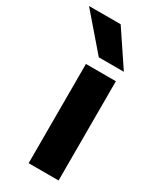

<svg xmlns="http://www.w3.org/2000/svg" viewBox="-266 -824 724 883"><g transform="rotate(30 95.5 -382.5)"><path d="M51 0V-527H210V0ZM87 -583 -70 -765H98L220 -583Z"/></g></svg>

Font: Onest ExtraBold
Style: Regular
Weight: 800
Designer: Dmitri Voloshin, Andrey Kudryavtsev
Foundry: Dmitri Voloshin, Andrey Kudryavtsev
Version: Version 1.000;gftools[0.9.33]